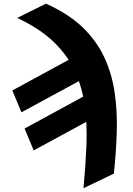

<svg xmlns="http://www.w3.org/2000/svg" viewBox="-20 -791 710 1024"><path d="M71.8 -695.3 225.1 -771.5Q344.2 -718.3 419.7 -646Q495.1 -573.7 535.9 -486.1Q576.7 -398.4 591.3 -298.6Q606 -198.7 602.8 -89.6Q599.6 19.5 587.4 134.8L425.3 212.9Q436.5 94.7 440.9 -14.6Q445.3 -124 432.6 -222.4Q419.9 -320.8 381.1 -407.2Q342.3 -493.7 267.6 -566.2Q192.9 -638.7 71.8 -695.3ZM488.3 -405.8 94.2 -191.9 45.9 -308.6 439.5 -522.5ZM553.2 -202.6 159.7 11.2 111.3 -105.5 503.9 -319.3Z"/></svg>

Font: Roboto Black
Style: Italic
Weight: 900
Italic angle: -12°
Designer: Christian Robertson
Foundry: Google
Version: Version 3.0; 2020